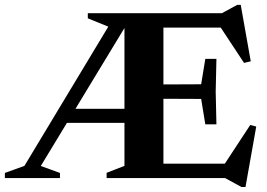

<svg xmlns="http://www.w3.org/2000/svg" viewBox="-38 -729 1091 786"><path d="M220.5 -226V-283.5H523V-226ZM438.5 -675H485.5V-637.5L129 -49.5L207.5 -21V0H-18V-21L62 -50ZM321.5 -654V-675H468L427.5 -611ZM848 -488 845 -354 848 -220H802.5L785.5 -324L554 -325V-383L785.5 -384L802.5 -488ZM988.5 -478 961 -471.5 850.5 -639 896 -616H548V-675H870.5L933 -709H947.5ZM868 -37 986.5 -217.5 1011 -211 967 36.5H950.5L883.5 0H548V-59H904ZM398.5 0V-21.5L471.5 -50V-675H631V0Z"/></svg>

Font: Newsreader 24pt
Style: Bold
Weight: 700
Designer: Hugues Gentile
Foundry: Production Type
Version: Version 1.003